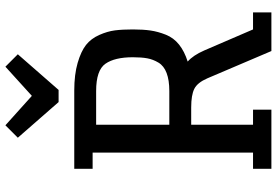

<svg xmlns="http://www.w3.org/2000/svg" viewBox="-177 -848 1025 711"><g transform="rotate(-90 335.5 -492.5)"><path d="M293 -297Q339 -297 362 -285.5Q385 -274 401 -237L502 0H645V-68H582L504 -249Q486 -290 463 -310Q501 -322 526 -342Q551 -362 562.5 -391Q574 -420 578 -447.5Q582 -475 582 -513Q582 -552 578.5 -579.5Q575 -607 561.5 -637.5Q548 -668 524.5 -686.5Q501 -705 458 -717.5Q415 -730 356 -730H126H66V-662H126V-68H66V0H285V-68H229V-297ZM229 -378V-649H354Q431 -649 455 -614.5Q479 -580 479 -513Q479 -481 475 -459.5Q471 -438 459 -418Q447 -398 420.5 -388Q394 -378 354 -378ZM444 -985 336 -887 227 -985 181 -939 313 -788H358L490 -939Z"/></g></svg>

Font: Glegoo
Style: Bold
Weight: 700
Version: Version 2.0.1; ttfautohint (v0.9) -r 48 -G 60